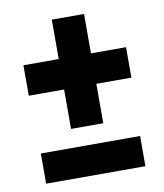

<svg xmlns="http://www.w3.org/2000/svg" viewBox="-73 -678 630 739"><g transform="rotate(-10 242.0 -309.0)"><path d="M48 -118H436V0H48ZM305 -464H442V-345H305V-191H179V-345H41V-464H179V-618H305Z"/></g></svg>

Font: Fira Sans Condensed
Style: Bold
Weight: 700
Width: 3
Designer: bBox Type GmbH & Carrois Corporate GbR & Edenspiekermann AG
Foundry: bBox Type GmbH & Carrois Corporate GbR & Edenspiekermann AG
Version: Version 4.301